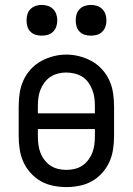

<svg xmlns="http://www.w3.org/2000/svg" viewBox="-20 -753 540 781"><path d="M250 8Q223 8 196 2.5Q169 -3 146 -16Q123 -29 104.5 -49.5Q86 -70 75 -94.5Q64 -119 60 -146Q56 -173 56 -200V-320Q56 -347 60 -374Q64 -401 75 -425.5Q86 -450 104.5 -470.5Q123 -491 146.5 -504Q170 -517 196.5 -524Q223 -531 250 -531Q277 -531 303.5 -524Q330 -517 353.5 -504Q377 -491 395.5 -470.5Q414 -450 425 -425.5Q436 -401 440 -374Q444 -347 444 -320V-200Q444 -173 440 -146Q436 -119 425 -94.5Q414 -70 395.5 -49.5Q377 -29 354 -16Q331 -3 304 2.5Q277 8 250 8ZM134 -292H366V-320Q366 -337 364 -354Q362 -371 355.5 -387.5Q349 -404 339 -418Q329 -432 314.5 -441Q300 -450 283 -454Q266 -458 248 -458Q231 -458 214.5 -453.5Q198 -449 184 -439.5Q170 -430 160 -416Q150 -402 144 -386.5Q138 -371 136 -354Q134 -337 134 -320ZM250 -62Q267 -62 284 -66Q301 -70 315 -79.5Q329 -89 339.5 -103Q350 -117 356 -133Q362 -149 364 -166Q366 -183 366 -200V-228H134V-200Q134 -183 136 -166Q138 -149 144 -133Q150 -117 160.5 -103Q171 -89 185 -79.5Q199 -70 216 -66Q233 -62 250 -62ZM350 -608Q337 -608 325 -611.5Q313 -615 304 -624Q295 -633 291.5 -645Q288 -657 288 -670Q288 -683 291.5 -695Q295 -707 304 -716Q313 -725 325 -729Q337 -733 350 -733Q363 -733 375 -729Q387 -725 396 -716Q405 -707 409 -695Q413 -683 413 -670Q413 -657 409 -645Q405 -633 396 -624Q387 -615 375 -611.5Q363 -608 350 -608ZM150 -608Q137 -608 125 -611.5Q113 -615 104 -624Q95 -633 91.5 -645Q88 -657 88 -670Q88 -683 91.5 -695Q95 -707 104 -716Q113 -725 125 -729Q137 -733 150 -733Q163 -733 175 -729Q187 -725 196 -716Q205 -707 209 -695Q213 -683 213 -670Q213 -657 209 -645Q205 -633 196 -624Q187 -615 175 -611.5Q163 -608 150 -608Z"/></svg>

Font: Zed Sans
Style: Regular
Weight: 400
Designer: Belleve Invis
Foundry: Belleve Invis
Version: Version 1.0.0; ttfautohint (v1.8.4)